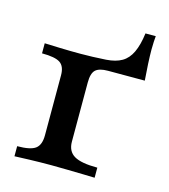

<svg xmlns="http://www.w3.org/2000/svg" viewBox="-88 -613 600 683"><g transform="rotate(15 212.5 -271.5)"><path d="M27.4 0V-37.1Q75.8 -37.1 94.4 -50.8Q112.9 -64.5 112.9 -100V-321Q112.9 -354 94.4 -366.5Q75.8 -379 27.4 -379V-416.1Q46 -415.3 84.3 -414.1Q122.6 -412.9 159.7 -412.9Q182.3 -412.9 204 -413.7Q225.8 -414.5 253.2 -416.1Q288.7 -418.5 310.9 -431.5Q333.1 -444.4 346 -471.8Q358.9 -499.2 364.5 -542.7H402.4Q401.6 -534.7 400.8 -521.8Q400 -508.9 400 -492.7Q400 -471.8 401.6 -439.9Q403.2 -408.1 405.6 -379.8H270.2Q237.9 -379.8 224.6 -367.3Q211.3 -354.8 211.3 -321V-103.2Q211.3 -67.7 237.1 -52.4Q262.9 -37.1 322.6 -37.1V0Q306.5 -0.8 280.2 -1.2Q254 -1.6 223.4 -2.4Q192.7 -3.2 162.9 -3.2Q120.2 -3.2 83.1 -2Q46 -0.8 27.4 0Z"/></g></svg>

Font: Playfair 9pt SemiBold
Style: Regular
Weight: 600
Designer: Claus Eggers Sørensen
Foundry: Claus Eggers Sørensen
Version: Version 2.001;gftools[0.9.30]